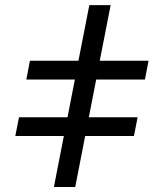

<svg xmlns="http://www.w3.org/2000/svg" viewBox="-20 -745 624 765"><path d="M319.3 -203.1 279.8 0H194.8L234.4 -203.1H41L55.7 -277.8H249L278.3 -428.2H85L99.1 -502.9H292.5L335.9 -724.6H420.9L377.4 -502.9H571.8L557.6 -428.2H363.3L334 -277.8H528.3L513.7 -203.1Z"/></svg>

Font: Arimo
Style: Italic
Weight: 400
Italic angle: -12°
Designer: Steve Matteson
Foundry: Monotype Imaging Inc.
Version: Version 1.33